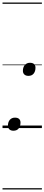

<svg xmlns="http://www.w3.org/2000/svg" viewBox="-20 -1018 353 1526"><path d="M87 21Q66 21 54.5 10Q43 -1 43 -19Q43 -48 58 -65.5Q73 -83 99 -83Q121 -83 132 -72.5Q143 -62 143 -44Q143 -15 128.5 3Q114 21 87 21ZM206 -415Q185 -415 173.5 -426Q162 -437 162 -455Q162 -484 177.5 -501.5Q193 -519 218 -519Q240 -519 251 -508.5Q262 -498 262 -480Q262 -451 247.5 -433Q233 -415 206 -415ZM0 478H313V488H0ZM0 -20H313V0H0ZM0 -505H313V-500H0ZM0 -998H313V-988H0Z"/></svg>

Font: Playwrite AU SA Guides
Style: Regular
Weight: 400
Designer: Veronika Burian, José Scaglione
Foundry: TypeTogether
Version: Version 1.003